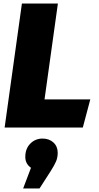

<svg xmlns="http://www.w3.org/2000/svg" viewBox="-20 -716 554 1078"><path d="M230 -158H487L445 0H6L103 -696H305ZM304 142Q304 168 295 189.5Q286 211 265 244L202 342H110L154 226Q122 204 122 165Q122 119 150 90.5Q178 62 219 62Q256 62 280 84Q304 106 304 142Z"/></svg>

Font: FiraGO Heavy
Style: Italic
Weight: 900
Italic angle: -8°
Designer: bBox Type GmbH
Foundry: bBox Type GmbH
Version: Version 1.001